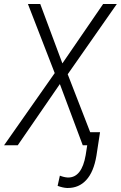

<svg xmlns="http://www.w3.org/2000/svg" viewBox="-37 -731 607 966"><path d="M276.9 -412.1 481.9 -710.9H550.8L303.7 -357.4L442.4 0H379.4L264.2 -308.1L52.2 0H-16.6L238.3 -363.3L103.5 -710.9H165.5ZM466.3 -65.9 448.2 52.2Q434.6 134.3 396.5 175.3Q359.9 214.8 304.2 214.8Q302.2 214.8 300.3 214.8Q279.3 213.9 252.9 204.1L264.2 152.8Q285.2 161.1 304.2 162.1Q305.2 162.1 306.2 162.1Q374.5 162.1 394 49.8L412.1 -65.9Z"/></svg>

Font: MAUL Condensed Light Italic
Style: Light Italic
Weight: 300
Italic angle: -12°
Designer: MAUL
Version: Version 1.0; 2020; ttfautohint (v1.8.3)